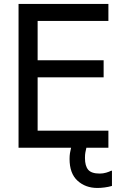

<svg xmlns="http://www.w3.org/2000/svg" viewBox="-20 -747 601 971"><path d="M73.8 0V-727.2H528.2V-641H170.3V-442.1H504.1V-355.9H170.3V-86.2H528.2V0H416.9Q413.8 13.8 411.8 23.8Q409.7 33.8 409.7 52.3Q409.7 91.8 425.9 111.3Q442.1 130.8 484.6 130.8Q501 130.8 516.9 126.2Q532.8 121.5 542.1 116.4H546.2V193.3Q528.7 198.5 509 201Q489.2 203.6 472.8 203.6Q412.3 203.6 372.1 166.9Q331.8 130.3 331.8 56.9Q331.8 40.5 333.8 27.7Q335.9 14.9 339.5 0Z"/></svg>

Font: Myanmar Handwriting
Style: Regular
Weight: 400
Designer: Khon Soe Zaw Thu
Foundry: PaOh Unicode khonsoezawthu@gmail.com and @hotmail.com
Version: Version 1.30 November 9, 2016